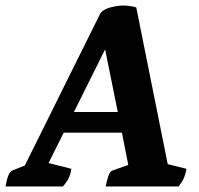

<svg xmlns="http://www.w3.org/2000/svg" viewBox="-53 -676 723 696"><path d="M-33 0Q-24 -53 -8 -58L37 -76L309 -624Q315 -636 330.5 -643Q346 -650 363.5 -653Q381 -656 392 -656Q418 -656 441 -649L555 -81L623 -64Q620 -46 614 -31.5Q608 -17 594 0H330Q335 -25 341 -40.5Q347 -56 355 -58L412 -78L389 -195H178L123 -85L206 -64Q203 -46 196.5 -31.5Q190 -17 175 0ZM215 -270H374L328 -497Z"/></svg>

Font: Petrona ExtraBold
Style: Italic
Weight: 800
Italic angle: -9°
Designer: Ringo R. Seeber
Foundry: Ringo R. Seeber
Version: Version 2.001; ttfautohint (v1.8.3)